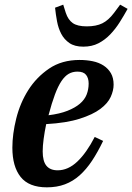

<svg xmlns="http://www.w3.org/2000/svg" viewBox="-20 -791 567 823"><path d="M181 12Q104 12 68.5 -32.5Q33 -77 33 -158Q33 -216 49.5 -282.5Q66 -349 101 -404.5Q136 -460 190.5 -497Q245 -534 321 -534Q351 -534 377.5 -528.5Q404 -523 424 -510Q444 -497 455.5 -477Q467 -457 467 -428Q467 -403 454.5 -375.5Q442 -348 410 -324Q378 -300 321.5 -282Q265 -264 178 -259Q171 -225 167 -195Q163 -165 163 -142Q163 -100 179 -80.5Q195 -61 227 -61Q272 -61 311.5 -98.5Q351 -136 386 -204L422 -187Q399 -139 374.5 -102Q350 -65 321.5 -39.5Q293 -14 258.5 -1Q224 12 181 12ZM188 -297Q236 -303 269 -316Q302 -329 322.5 -346.5Q343 -364 351.5 -386Q360 -408 360 -433Q360 -456 349 -470Q338 -484 312 -484Q291 -484 274.5 -474.5Q258 -465 243.5 -443.5Q229 -422 215.5 -386Q202 -350 188 -297ZM337 -591Q300 -591 277.5 -606.5Q255 -622 242.5 -646Q230 -670 224.5 -699.5Q219 -729 216 -758L251 -771L262 -736Q272 -706 292 -692Q312 -678 352 -678Q392 -678 418.5 -691Q445 -704 469 -736L495 -771L527 -753Q511 -724 493 -695.5Q475 -667 452.5 -643.5Q430 -620 402 -605.5Q374 -591 337 -591Z"/></svg>

Font: IBM Plex Serif SemiBold
Style: Italic
Weight: 600
Italic angle: -14°
Designer: Mike Abbink, Paul van der Laan, Pieter van Rosmalen
Foundry: Bold Monday
Version: Version 2.5